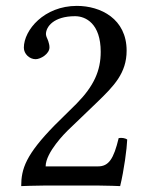

<svg xmlns="http://www.w3.org/2000/svg" viewBox="-20 -630 505 652"><path d="M61 -468C61 -447 80 -429 101 -429C118 -429 148 -447 148 -469C148 -477 146 -483 144 -490C142 -497 136 -506 136 -514C136 -539 162 -575 235 -575C271 -575 322 -550 322 -454C322 -390 299 -338 240 -278L166 -205C68 -105 52 -57 52 2C52 2 103 0 135 0H310C342 0 388 2 388 2C401 -51 411 -126 412 -156C406 -161 393 -163 383 -161C366 -90 349 -65 313 -65H135C135 -113 204 -181 209 -186L310 -283C367 -338 410 -382 410 -458C410 -566 322 -610 241 -610C130 -610 61 -528 61 -468Z"/></svg>

Font: Libertinus Math
Style: Regular
Weight: 400
Designer: Philipp H. Poll, Khaled Hosny
Foundry: Caleb Maclennan
Version: Version 7.050;RELEASE